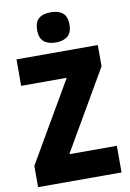

<svg xmlns="http://www.w3.org/2000/svg" viewBox="-101 -998 714 1058"><g transform="rotate(-10 256.5 -468.5)"><path d="M491 0H24V-119L284 -566H29V-714H484V-595L225 -149H491ZM260 -937Q303 -937 326.5 -917Q350 -897 350 -852Q350 -808 326 -788Q302 -768 260 -768Q217 -768 193 -788Q169 -808 169 -852Q169 -897 192 -917Q215 -937 260 -937Z"/></g></svg>

Font: Noto Sans Tamil Condensed Black
Style: Regular
Weight: 900
Width: 3
Designer: Jelle Bosma - Monotype Design Team
Foundry: Monotype Imaging Inc.
Version: Version 2.004; ttfautohint (v1.8.4.7-5d5b)